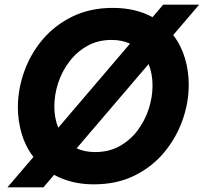

<svg xmlns="http://www.w3.org/2000/svg" viewBox="-20 -783 878 827"><path d="M12 24 124 -107Q90 -151 73.5 -206.5Q57 -262 57 -321Q57 -398 84 -474Q111 -550 163 -612Q215 -674 291.5 -711.5Q368 -749 466 -749Q517 -749 560 -738.5Q603 -728 637 -709L683 -763H838L726 -632Q760 -588 776.5 -532.5Q793 -477 793 -418Q793 -341 766 -265Q739 -189 687 -126.5Q635 -64 559 -26.5Q483 11 384 11Q333 11 290 0Q247 -11 213 -30L167 24ZM214 -324Q214 -274 231 -233L540 -595Q505 -611 461 -611Q402 -611 356.5 -585.5Q311 -560 279 -518Q247 -476 230.5 -425.5Q214 -375 214 -324ZM390 -128Q449 -128 495 -153.5Q541 -179 572.5 -221Q604 -263 620.5 -313.5Q637 -364 637 -414Q637 -466 620 -507L310 -144Q345 -128 390 -128Z"/></svg>

Font: Be Vietnam Pro
Style: Bold Italic
Weight: 700
Italic angle: -12°
Designer: Lam Bao, Tony Le, Vietanh Nguyen
Foundry: Yellow Type Foundry
Version: Version 1.002; ttfautohint (v1.8.3)